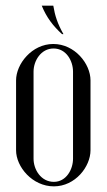

<svg xmlns="http://www.w3.org/2000/svg" viewBox="-20 -656 378 681"><path d="M200 -535H205C184 -572 175 -600 169 -636H128C145 -594 169 -563 200 -535ZM37 -123C37 -64 95 5 171 5C247 5 301 -65 301 -123V-371C301 -430 245 -500 169 -500C93 -500 37 -429 37 -371ZM99 -402C99 -440 125 -484 170 -484C215 -484 239 -440 239 -402V-93C239 -55 215 -11 171 -11C125 -11 99 -55 99 -93Z"/></svg>

Font: Emberly
Style: Regular
Weight: 400
Designer: Rajesh Rajput
Foundry: Rajesh Rajput
Version: Version 1.000